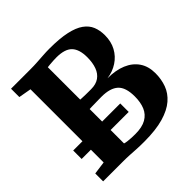

<svg xmlns="http://www.w3.org/2000/svg" viewBox="-192 -918 1092 1092"><g transform="rotate(-45 354.0 -372.0)"><path d="M117.5 -74V-662.5L41.5 -676V-743H195.5Q227 -743 254 -744.8Q281 -746.5 306.2 -748.2Q331.5 -750 357 -750Q439.5 -750 493.2 -738.2Q547 -726.5 578 -704.2Q609 -682 621.8 -650.8Q634.5 -619.5 634.5 -580.5Q634.5 -529.5 613.5 -490.8Q592.5 -452 555.5 -427.8Q518.5 -403.5 471.5 -397Q537 -397 584.8 -377Q632.5 -357 658.8 -318.5Q685 -280 685 -224.5Q685 -176.5 669.8 -134.8Q654.5 -93 618.2 -61.5Q582 -30 520 -12Q458 6 364.5 6Q328.5 6 303.5 4.5Q278.5 3 254.2 1.5Q230 0 197 0H39.5V-63.5ZM276 -421Q284 -420.5 294.8 -420Q305.5 -419.5 317.5 -419.2Q329.5 -419 341.2 -419Q353 -419 362 -419Q401.5 -419 426.5 -436.8Q451.5 -454.5 463.2 -486.8Q475 -519 475 -563Q475 -626.5 446.2 -656.5Q417.5 -686.5 349.5 -686.5Q340 -686.5 325.2 -685.8Q310.5 -685 296.8 -683.8Q283 -682.5 276 -681.5ZM276 -68.5Q284.5 -65.5 298.8 -63.8Q313 -62 329.2 -61.2Q345.5 -60.5 359.5 -60.5Q414 -60.5 446.8 -79.2Q479.5 -98 494 -132.2Q508.5 -166.5 508.5 -214Q508.5 -287 475.5 -317Q442.5 -347 373.5 -347Q362 -347 348.2 -346.8Q334.5 -346.5 320.5 -346.2Q306.5 -346 295.2 -345.8Q284 -345.5 276 -345ZM421.5 -244.5V-176.5H43V-244.5Z"/></g></svg>

Font: Merriweather Light 18pt ExtraBold
Style: Regular
Weight: 800
Version: Version 2.100